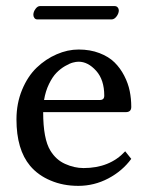

<svg xmlns="http://www.w3.org/2000/svg" viewBox="-20 -602 493 632"><path d="M347.2 -538.1H103Q96.7 -538.1 93.3 -542.7Q89.8 -547.4 89.8 -553.2Q89.8 -563 96.7 -572.5Q103.5 -582 111.8 -582H356.9Q363.8 -582 367.4 -577.6Q371.1 -573.2 371.1 -567.9Q371.1 -558.1 363.8 -548.1Q356.4 -538.1 347.2 -538.1ZM125 -272.9H309.1Q323.2 -272.9 323.2 -287.1Q323.2 -339.4 296.4 -369.1Q269.5 -398.9 238.8 -398.9Q230.5 -398.9 219.7 -396Q209 -393.1 193.8 -384.3Q178.7 -375.5 165.8 -362.3Q152.8 -349.1 141.4 -325.7Q129.9 -302.2 125 -272.9ZM392.1 -104 412.1 -79.1Q382.8 -39.1 336.4 -14.6Q290 9.8 237.8 9.8Q187.5 9.8 146.5 -7.8Q105.5 -24.9 79.1 -56.2Q34.2 -109.9 34.2 -209Q34.2 -261.7 52.7 -306.4Q71.3 -351.1 100.8 -379.4Q130.4 -407.7 166.5 -423.3Q202.6 -439 238.8 -439Q276.9 -439 307.4 -427.2Q337.9 -415.5 356.9 -396.7Q376 -377.9 388.9 -352.8Q401.9 -327.6 407 -302.2Q412.1 -276.9 412.1 -250Q412.1 -232.9 394 -232.9H122.1Q122.1 -144.5 146 -106Q164.6 -75.7 194.3 -62.5Q224.6 -48.8 254.9 -48.8Q341.3 -48.8 392.1 -104Z"/></svg>

Font: Linux Biolinum G
Style: Regular
Weight: 400
Designer: Philipp H. Poll
Foundry: Philipp H. Poll
Version: Version 1.1.0 ; ttfautohint (v1.6)